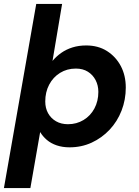

<svg xmlns="http://www.w3.org/2000/svg" viewBox="-37 -740 708 980"><path d="M-17 220 148 -720H280L231 -429Q250 -452 275.5 -470Q301 -488 333 -498Q365 -508 403 -508Q464 -508 509 -479.5Q554 -451 579.5 -403Q605 -355 605 -293Q605 -231 583.5 -175.5Q562 -120 522.5 -78Q483 -36 431 -12Q379 12 318 12Q282 12 252.5 2Q223 -8 202 -26Q181 -44 168 -66L118 220ZM310 -106Q354 -106 389.5 -127.5Q425 -149 445 -186.5Q465 -224 465 -271Q465 -304 451 -331Q437 -358 411.5 -374Q386 -390 350 -390Q305 -390 269.5 -368Q234 -346 214 -308Q194 -270 194 -222Q194 -188 208.5 -162Q223 -136 249 -121Q275 -106 310 -106Z"/></svg>

Font: DM Sans 24pt
Style: Bold Italic
Weight: 700
Italic angle: -10°
Designer: Colophon Foundry, Jonny Pinhorn
Foundry: Colophon Foundry
Version: Version 4.004;gftools[0.9.30]